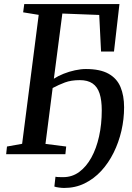

<svg xmlns="http://www.w3.org/2000/svg" viewBox="-20 -763 652 950"><path d="M288.5 -696 246.5 -373.5Q267 -387 294.5 -398Q322 -409 351 -415.2Q380 -421.5 405 -421.5Q475.5 -421.5 517 -398.2Q558.5 -375 576.2 -332.5Q594 -290 594 -232Q594 -173.5 580.8 -116Q567.5 -58.5 542.2 -7.5Q517 43.5 480.8 82.8Q444.5 122 398.5 144.5Q352.5 167 297.5 167Q287 167 271.8 165Q256.5 163 249 160L254.5 111.5Q261.5 113 272.2 113.2Q283 113.5 293 113.5Q337 113.5 372 87.8Q407 62 432 16.8Q457 -28.5 470.2 -88.2Q483.5 -148 483.5 -217Q483.5 -267 472.8 -300.2Q462 -333.5 438 -350Q414 -366.5 375 -366.5Q332 -366.5 301.2 -355Q270.5 -343.5 240.5 -327.5L205 -51L307.5 -38L303.5 0H10.5L14.5 -38L89.5 -51.5L171.5 -689.5L94.5 -702L100 -743H571L544 -508H480L471 -689Z"/></svg>

Font: Merriweather 36pt Medium
Style: Italic
Weight: 500
Italic angle: -7.8°
Version: Version 2.101